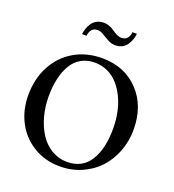

<svg xmlns="http://www.w3.org/2000/svg" viewBox="-155 -994 1019 1124"><g transform="rotate(20 354.0 -432.0)"><path d="M504.4 -874Q502.4 -855.5 496.6 -838.4Q490.7 -821.3 480 -804.7Q469.2 -788.1 450.7 -777.8Q432.1 -767.6 407.7 -767.6Q382.8 -767.6 360.6 -779.8Q338.4 -792 318.8 -804.2Q299.3 -816.4 281.2 -816.4Q257.3 -816.4 244.6 -800Q231.9 -783.7 231.9 -762.7H203.1Q205.1 -780.8 210.9 -798.1Q216.8 -815.4 227.8 -832Q238.8 -848.6 257.6 -858.9Q276.4 -869.1 300.8 -869.1Q320.3 -869.1 338.9 -861.6Q357.4 -854 369.4 -845Q381.3 -835.9 396.7 -828.4Q412.1 -820.8 426.8 -820.8Q450.7 -820.8 463.4 -837.2Q476.1 -853.5 476.1 -874ZM344.2 9.8Q253.4 9.8 180.9 -33.9Q108.4 -77.6 68.8 -152.6Q29.3 -227.5 29.3 -319.8Q29.3 -422.4 72 -502.4Q114.7 -582.5 190.9 -626.7Q267.1 -670.9 363.8 -670.9Q503.4 -670.9 590.8 -579.1Q678.2 -487.3 678.2 -339.4Q678.2 -267.1 653.3 -202.6Q628.4 -138.2 584.7 -91.3Q541 -44.4 478.5 -17.3Q416 9.8 344.2 9.8ZM376 -29.3Q468.8 -29.3 516.1 -103Q563.5 -176.8 563.5 -305.2Q563.5 -356.4 553.7 -404.5Q543.9 -452.6 524.2 -493.9Q504.4 -535.2 477.1 -565.9Q449.7 -596.7 412.4 -614.3Q375 -631.8 332 -631.8Q283.7 -631.8 247.1 -610.6Q210.4 -589.4 188.2 -551.3Q166 -513.2 155 -463.6Q144 -414.1 144 -354Q144 -289.6 159.9 -231.2Q175.8 -172.9 204.8 -127.7Q233.9 -82.5 278.3 -55.9Q322.8 -29.3 376 -29.3Z"/></g></svg>

Font: Happy Times at the IKOB
Style: Regular
Weight: 400
Designer: Lucas Le Bihan
Foundry: Lucas Le Bihan
Version: Version 1.000;PS 1.0;hotconv 1.0.88;makeotf.lib2.5.647800